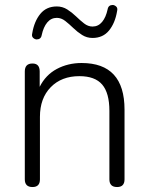

<svg xmlns="http://www.w3.org/2000/svg" viewBox="-20 -748 600 774"><path d="M111 6Q80 6 80 -25V-460Q80 -492 111 -492Q140 -492 140 -460V-398Q164 -446 209 -470Q254 -494 309 -494Q482 -494 482 -306V-25Q482 6 452 6Q421 6 421 -25V-301Q421 -373 392 -407Q363 -441 300 -441Q228 -441 184.5 -396.5Q141 -352 141 -277V-25Q141 6 111 6ZM127 -589Q119 -590 113 -596Q107 -602 110 -614Q118 -662 142.5 -692Q167 -722 209 -722Q232 -722 251 -710Q270 -698 286.5 -682Q303 -666 319 -653.5Q335 -641 353 -641Q376 -641 391.5 -659.5Q407 -678 414 -711Q417 -728 435 -728Q443 -727 449 -721Q455 -715 452 -703Q444 -655 419.5 -625Q395 -595 353 -595Q330 -595 311 -607Q292 -619 275.5 -635Q259 -651 243 -663.5Q227 -676 209 -676Q186 -676 170.5 -657.5Q155 -639 148 -606Q145 -589 127 -589Z"/></svg>

Font: Nunito Light
Style: Regular
Weight: 300
Designer: Vernon Adams
Foundry: Vernon Adams
Version: Version 3.601; ttfautohint (v1.8.2.53-6de2)